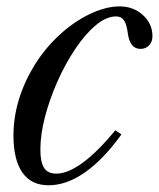

<svg xmlns="http://www.w3.org/2000/svg" viewBox="-20 -554 484 585"><path d="M128 10.5Q75 10.5 48 -28.5Q21 -67.5 21 -141.5Q21 -196 37.5 -250.5Q54 -305 85 -355.2Q116 -405.5 159.5 -446Q204 -487.5 253.2 -511Q302.5 -534.5 344 -534.5Q387 -534.5 415.8 -507.8Q444.5 -481 444.5 -444Q444.5 -426.5 434.2 -415.8Q424 -405 408 -405Q376 -405 369.5 -452Q366 -480 357.8 -492Q349.5 -504 334 -504Q304 -504 271.8 -477Q239.5 -450 209.5 -405.2Q179.5 -360.5 155.5 -306.8Q131.5 -253 117.2 -198.5Q103 -144 103 -98Q103 -61 114 -43Q125 -25 152 -25Q186.5 -25 231.8 -58Q277 -91 331.5 -157L350 -144.5Q295.5 -68.5 239.2 -29Q183 10.5 128 10.5Z"/></svg>

Font: Libre Caslon Condensed
Style: Italic
Weight: 400
Italic angle: -22.583°
Designer: Pablo Impallari, Rodrigo Fuenzalida, Katja Schimmel, Ertekin Erdin
Foundry: Pablo Impallari, Rodrigo Fuenzalida
Version: Version 2.000;gftools[0.9.33]